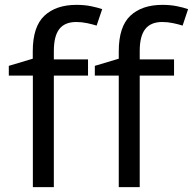

<svg xmlns="http://www.w3.org/2000/svg" viewBox="-20 -767 791 787"><path d="M340.8 -523.4V-457H200.7V0H114.7V-457H16.1V-497.1L114.3 -526.4V-556.6Q114.3 -657.7 161.9 -702.4Q209.5 -747.1 293.5 -747.1Q325.7 -747.1 352.5 -741.7Q379.4 -736.3 398.9 -729.5L376 -662.1Q358.9 -667.5 337.2 -672.1Q315.4 -676.8 292.5 -676.8Q245.6 -676.8 223.1 -647.9Q200.7 -619.1 200.7 -557.6V-523.4ZM693.4 -523.4V-457H552.7V0H466.8V-457H368.7V-497.1L466.8 -526.4V-556.6Q466.8 -657.7 514.2 -702.4Q561.5 -747.1 646 -747.1Q677.7 -747.1 704.8 -741.7Q731.9 -736.3 751 -729.5L728.5 -662.1Q711.4 -667.5 689.7 -672.1Q668 -676.8 645 -676.8Q598.1 -676.8 575.4 -647.9Q552.7 -619.1 552.7 -557.6V-523.4Z"/></svg>

Font: Lunasima
Style: Regular
Weight: 400
Designer: The DocRepair Project, Monotype Design Team
Foundry: Google
Version: Version 2.009